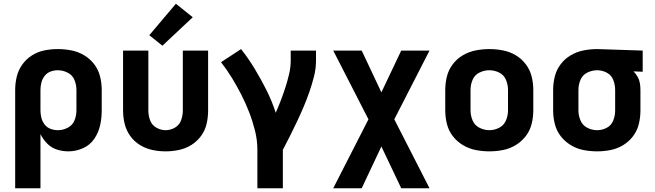

<svg xmlns="http://www.w3.org/2000/svg" viewBox="-20 -800 3496 1025"><path d="M61 205H196V-84Q210 -56 232 -33.5Q254 -11 284 -1.5Q314 8 345 8Q385 8 422.5 -8.5Q460 -25 483 -58.5Q506 -92 514.5 -131Q523 -170 523 -210V-320Q523 -357 514 -392.5Q505 -428 483 -457Q461 -486 429 -505Q397 -524 361 -531Q325 -538 289 -538Q253 -538 217.5 -531Q182 -524 151 -504.5Q120 -485 99 -455.5Q78 -426 69.5 -391Q61 -356 61 -320ZM289 -105Q269 -105 250 -112Q231 -119 218.5 -135Q206 -151 201 -170.5Q196 -190 196 -210V-320Q196 -340 201 -359.5Q206 -379 218.5 -395Q231 -411 250 -418Q269 -425 289 -425Q316 -425 341.5 -412Q367 -399 377.5 -373Q388 -347 388 -320V-210Q388 -183 377.5 -157Q367 -131 341.5 -118Q316 -105 289 -105Z M864 8Q900 8 935.5 0.5Q971 -7 1001.5 -26Q1032 -45 1053.5 -74.5Q1075 -104 1083 -139Q1091 -174 1091 -210V-530H956V-210Q956 -184 947 -158.5Q938 -133 914.5 -119Q891 -105 864 -105Q838 -105 814 -119Q790 -133 781 -158.5Q772 -184 772 -210V-530H637V-210Q637 -174 645.5 -139Q654 -104 675 -74.5Q696 -45 727 -26Q758 -7 793 0.5Q828 8 864 8ZM847 -556 1009 -708 919 -780 777 -612Z M1354 205H1490V0Q1510 -38 1529 -76Q1548 -114 1566.5 -153Q1585 -192 1601.5 -231Q1618 -270 1632 -310.5Q1646 -351 1656.5 -392.5Q1667 -434 1667 -477V-530H1532V-477Q1532 -441 1523.5 -405Q1515 -369 1504 -334.5Q1493 -300 1480 -266Q1467 -232 1452 -198Q1432 -260 1403 -318Q1374 -376 1340.5 -431.5Q1307 -487 1267 -538L1160 -468Q1192 -427 1218.5 -383.5Q1245 -340 1268.5 -294Q1292 -248 1310.5 -200Q1329 -152 1341.5 -102Q1354 -52 1354 0Z M1759 205H1911L2016 -18L2122 205H2273L2085 -163L2273 -530H2122L2016 -307L1911 -530H1759L1947 -163Z M2592 8Q2629 8 2665 1Q2701 -6 2732.5 -25Q2764 -44 2786.5 -73Q2809 -102 2818 -138Q2827 -174 2827 -210V-320Q2827 -357 2818 -392.5Q2809 -428 2786.5 -457.5Q2764 -487 2732.5 -505.5Q2701 -524 2665 -531Q2629 -538 2592 -538Q2556 -538 2520 -531Q2484 -524 2452 -505.5Q2420 -487 2397.5 -457.5Q2375 -428 2366 -392.5Q2357 -357 2357 -320V-210Q2357 -174 2366 -138Q2375 -102 2397.5 -73Q2420 -44 2452 -25Q2484 -6 2520 1Q2556 8 2592 8ZM2592 -105Q2565 -105 2539.5 -118Q2514 -131 2503 -157Q2492 -183 2492 -210V-320Q2492 -348 2503 -374Q2514 -400 2539.5 -412.5Q2565 -425 2592 -425Q2620 -425 2645 -412.5Q2670 -400 2681 -374Q2692 -348 2692 -320V-210Q2692 -183 2681 -157Q2670 -131 2645 -118Q2620 -105 2592 -105Z M3168 8Q3204 8 3239.5 1Q3275 -6 3306.5 -25Q3338 -44 3360 -73.5Q3382 -103 3390.5 -138.5Q3399 -174 3399 -210V-320Q3399 -338 3396 -356Q3393 -374 3384 -390Q3375 -406 3362 -419L3411 -417V-530L3169 -538H3168Q3132 -538 3096 -531Q3060 -524 3028 -505.5Q2996 -487 2973.5 -457.5Q2951 -428 2942 -392.5Q2933 -357 2933 -320V-210Q2933 -174 2942 -138Q2951 -102 2973.5 -73Q2996 -44 3027.5 -25Q3059 -6 3095 1Q3131 8 3168 8ZM3168 -105Q3140 -105 3115 -118Q3090 -131 3079 -157Q3068 -183 3068 -210V-320Q3068 -348 3079 -374Q3090 -400 3115.5 -412.5Q3141 -425 3168 -425Q3195 -425 3219.5 -412Q3244 -399 3254 -373Q3264 -347 3264 -320V-210Q3264 -183 3254 -157Q3244 -131 3219.5 -118Q3195 -105 3168 -105Z"/></svg>

Font: Iosevka Sparkle Extrabold
Style: Regular
Weight: 800
Designer: Belleve Invis
Foundry: Belleve Invis
Version: Version 4.5.0; ttfautohint (v1.8.3)